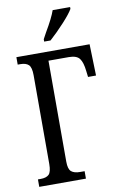

<svg xmlns="http://www.w3.org/2000/svg" viewBox="-101 -986 651 1041"><g transform="rotate(-10 225.0 -465.5)"><path d="M28 -41H43Q74 -41 88.5 -55Q103 -69 103 -113V-601Q103 -645 88 -659Q73 -673 43 -673H28V-714H431L436 -541H392L388 -574Q383 -622 367 -643.5Q351 -665 308 -665H196V-109Q196 -68 212 -54.5Q228 -41 260 -41H285V0H28ZM191 -784 210 -819Q252 -890 266 -931H362V-921Q348 -896 306.5 -851Q265 -806 226 -771H191Z"/></g></svg>

Font: Noto Serif Cond
Style: Regular
Weight: 400
Width: 3
Designer: Monotype Design Team
Foundry: Monotype Imaging Inc.
Version: Version 1.001